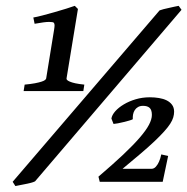

<svg xmlns="http://www.w3.org/2000/svg" viewBox="-20 -623 642 658"><path d="M61 -311 64.5 -333Q85.4 -335 99.4 -337.6Q113.3 -340.3 121.8 -343Q130.4 -345.7 134 -348.6Q137.7 -351.6 138.2 -354L165.5 -522Q167 -531.2 167 -536.4Q167 -541.5 164.6 -544.9Q162.1 -547.9 147.9 -547.9Q133.8 -547.9 98.6 -541.5L94.2 -563Q106 -564.9 125.7 -570.1Q145.5 -575.2 166.7 -581.3Q188 -587.4 207 -593.3Q226.1 -599.1 236.3 -603L247.1 -592.3L208 -354Q207.5 -351.6 210 -348.9Q212.4 -346.2 219.2 -343.3Q226.1 -340.3 238 -337.6Q250 -335 269 -333L265.6 -311ZM100.1 -1.5Q94.2 1.5 85.4 3.7Q76.7 5.9 67.1 7.8Q57.6 9.8 48.3 11.5Q39.1 13.2 32.7 14.6L23.4 0L526.9 -587.4Q531.7 -589.4 540.5 -591.6Q549.3 -593.8 559.1 -595.9Q568.8 -598.1 577.9 -600.1Q586.9 -602.1 592.3 -603L602.1 -589.4ZM537.6 0H321.8L317.4 -17.6Q367.2 -60.1 401.9 -92.8Q436.5 -125.5 458.5 -150.9Q480.5 -176.3 490.5 -195.3Q500.5 -214.4 500.5 -229Q500.5 -246.1 492.9 -253.2Q485.4 -260.3 470.2 -260.3Q460 -260.3 452.9 -256.1Q445.8 -252 441.7 -245.4Q437.5 -238.8 436 -230.7Q434.6 -222.7 435.1 -214.4Q430.7 -211.9 421.9 -209.5Q413.1 -207 403.3 -204.6Q393.6 -202.1 384.3 -200.4Q375 -198.7 369.1 -198.2L361.8 -216.8Q363.8 -229 375 -241.7Q386.2 -254.4 404.1 -265.1Q421.9 -275.9 444.8 -282.7Q467.8 -289.6 493.7 -289.6Q509.8 -289.6 524.7 -287.1Q539.6 -284.7 551 -279.1Q562.5 -273.4 569.6 -263.9Q576.7 -254.4 576.7 -240.2Q576.7 -230.5 573.7 -220.5Q570.8 -210.4 563.2 -198.7Q555.7 -187 542.7 -172.6Q529.8 -158.2 510.3 -139.6Q490.7 -121.1 463.4 -97.7Q436 -74.2 399.9 -44.4H498.5Q507.8 -44.4 514.4 -52Q521 -59.6 524.9 -68.8Q529.8 -79.6 532.7 -93.8L556.2 -88.4Z"/></svg>

Font: Gentium Book Basic
Style: Bold Italic
Weight: 700
Italic angle: -8°
Designer: J. Victor Gaultney and Annie Olsen
Foundry: SIL International
Version: Version 1.102; 2013; Maintenance release